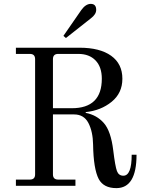

<svg xmlns="http://www.w3.org/2000/svg" viewBox="-20 -958 756 990"><path d="M448 -938Q476 -938 476 -907Q476 -884 448 -863L320 -762L307 -773L399 -906Q422 -938 448 -938ZM253 -400H350Q505 -400 505 -552Q505 -613 472.5 -646.5Q440 -680 384 -680H280Q253 -680 253 -653ZM62 0V-32H134Q161 -32 161 -59V-653Q161 -680 134 -680H62V-712H390Q495 -712 553 -670.5Q611 -629 611 -552Q611 -478 555.5 -433Q500 -388 422 -380V-376Q479 -365 515.5 -323.5Q552 -282 564 -182Q574 -100 583 -76Q592 -52 616 -52Q659 -52 659 -160H684Q684 12 580 12Q514 12 489 -35Q462 -87 460 -212Q459 -279 436 -323.5Q413 -368 362 -368H253V-59Q253 -32 280 -32H369V0Z"/></svg>

Font: Old Standard TT
Style: Regular
Weight: 400
Designer: Alexey Kryukov <alexios@thessalonica.org.ru>
Version: Version 2.2